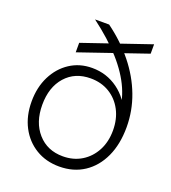

<svg xmlns="http://www.w3.org/2000/svg" viewBox="-130 -798 806 903"><g transform="rotate(20 273.0 -346.0)"><path d="M449 -238Q449 -181 425.8 -137Q402.5 -93 361.8 -68Q321 -43 268 -43Q190 -43 142.5 -96.8Q95 -150.5 95 -238Q95 -326.5 142 -379.5Q189 -432.5 267.5 -432.5Q320.5 -432.5 361.5 -407.8Q402.5 -383 425.8 -339Q449 -295 449 -238ZM261.5 -700H191Q277.5 -635 334.5 -571Q391.5 -507 419.8 -442.5Q448 -378 448 -311L469.5 -326.5Q444 -398 387 -439.5Q330 -481 257.5 -481Q195 -481 146.5 -449.2Q98 -417.5 70.2 -362Q42.5 -306.5 42.5 -235.5Q42.5 -164 71.2 -109Q100 -54 151 -23Q202 8 268.5 8Q339.5 8 392.5 -27Q445.5 -62 474.8 -125.5Q504 -189 504 -274Q504 -356 475.2 -432.2Q446.5 -508.5 392.2 -576.2Q338 -644 261.5 -700ZM158.5 -571V-523.5L492 -638V-685Z"/></g></svg>

Font: Overused Grotesk Light
Style: Regular
Weight: 300
Designer: RandomMaerks
Version: Version 0.005